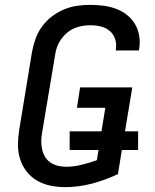

<svg xmlns="http://www.w3.org/2000/svg" viewBox="-20 -763 640 791"><path d="M249 8Q218 8 188.5 2Q159 -4 133.5 -18.5Q108 -33 90 -56Q72 -79 63 -107Q54 -135 54 -165.5Q54 -196 59 -227L112 -550Q117 -577 126.5 -603.5Q136 -630 153 -653.5Q170 -677 193.5 -695Q217 -713 243.5 -724Q270 -735 297 -739Q324 -743 351 -743Q379 -743 406 -739.5Q433 -736 457.5 -727Q482 -718 502.5 -702Q523 -686 536 -664Q549 -642 553.5 -615Q558 -588 553 -560Q553 -559 552.5 -558Q552 -557 552 -555H457Q457 -556 457 -556.5Q457 -557 457 -558Q461 -581 454.5 -601.5Q448 -622 432 -635.5Q416 -649 395 -654Q374 -659 351 -659Q335 -659 318 -656Q301 -653 285 -646Q269 -639 255 -627Q241 -615 231 -600.5Q221 -586 215 -569.5Q209 -553 207 -536L153 -214Q150 -196 150 -179Q150 -162 154 -145.5Q158 -129 166.5 -115.5Q175 -102 188.5 -93Q202 -84 218.5 -80Q235 -76 252 -76Q284 -76 316 -84Q348 -92 379 -103L386 -145H267V-222H398L414 -319H297L310 -403H525L495 -222H549V-145H482L466 -46Q414 -21 358.5 -6.5Q303 8 249 8Z"/></svg>

Font: Iosevka SS04 Md Ex Obl
Style: Regular
Weight: 500
Width: 7
Italic angle: -9°
Monospace: yes
Designer: Belleve Invis
Foundry: Belleve Invis
Version: Version 19.0.0; ttfautohint (v1.8.4)